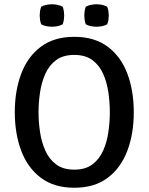

<svg xmlns="http://www.w3.org/2000/svg" viewBox="-20 -869 698 902"><path d="M161 -342Q161 -296.5 168 -249.2Q175 -202 192.8 -161.8Q210.5 -121.5 243.5 -96.8Q276.5 -72 329 -72Q381.5 -72 414.2 -96.8Q447 -121.5 464.8 -161.8Q482.5 -202 489.2 -249.2Q496 -296.5 496 -342Q496 -387.5 489.2 -434.5Q482.5 -481.5 464.8 -521.8Q447 -562 414.2 -586.5Q381.5 -611 329 -611Q276.5 -611 243.5 -586.5Q210.5 -562 192.8 -521.8Q175 -481.5 168 -434.5Q161 -387.5 161 -342ZM49.5 -342Q49.5 -443 79.8 -523Q110 -603 172 -649.5Q234 -696 329 -696Q424.5 -696 486.5 -649.2Q548.5 -602.5 578.5 -522.5Q608.5 -442.5 608.5 -342Q608.5 -240.5 578 -160.2Q547.5 -80 485.8 -33.5Q424 13 329 13Q233.5 13 171.5 -34Q109.5 -81 79.5 -161.2Q49.5 -241.5 49.5 -342ZM433.5 -743.5Q420.5 -743.5 406.8 -746.2Q393 -749 383 -755Q379 -765.5 377.5 -776.5Q376 -787.5 376 -796Q376 -805 377.5 -816Q379 -827 383 -837.5Q393 -843 406.8 -846Q420.5 -849 433.5 -849Q446.5 -849 460.2 -846Q474 -843 483.5 -837.5Q488 -827 489.5 -816Q491 -805 491 -796Q491 -787.5 489.5 -776.5Q488 -765.5 483.5 -755Q474 -749 460.2 -746.2Q446.5 -743.5 433.5 -743.5ZM224 -743.5Q211 -743.5 197.2 -746.2Q183.5 -749 173.5 -755Q169.5 -765.5 168 -776.5Q166.5 -787.5 166.5 -796Q166.5 -805 168 -816Q169.5 -827 173.5 -837.5Q183.5 -843 197.2 -846Q211 -849 224 -849Q237 -849 250.8 -846Q264.5 -843 274.5 -837.5Q278.5 -827 280 -816Q281.5 -805 281.5 -796Q281.5 -787.5 280 -776.5Q278.5 -765.5 274.5 -755Q264.5 -749 250.8 -746.2Q237 -743.5 224 -743.5Z"/></svg>

Font: Signika
Style: Regular
Weight: 400
Designer: Anna Giedry
Foundry: Anna Giedry
Version: Version 2.001